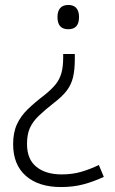

<svg xmlns="http://www.w3.org/2000/svg" viewBox="-20 -563 464 775"><path d="M282 -325Q282 -282 275 -252Q268 -222 250 -198Q232 -174 198 -148Q161 -119 136.5 -95.5Q112 -72 100.5 -46Q89 -20 89 18Q89 80 127 110.5Q165 141 229 141Q272 141 308 130.5Q344 120 379 103L399 151Q358 170 317 181Q276 192 226 192Q136 192 84.5 147Q33 102 33 19Q33 -28 48.5 -61.5Q64 -95 92.5 -122.5Q121 -150 158 -178Q188 -202 204.5 -222.5Q221 -243 228 -268.5Q235 -294 235 -330V-345H282ZM299 -494Q299 -469 288 -457Q277 -445 256 -445Q234 -445 223 -457Q212 -469 212 -494Q212 -518 223 -530.5Q234 -543 256 -543Q277 -543 288 -530.5Q299 -518 299 -494Z"/></svg>

Font: Noto Sans Thai Light
Style: Regular
Weight: 300
Designer: Monotype Design Team
Foundry: Monotype Imaging Inc.
Version: Version 2.001